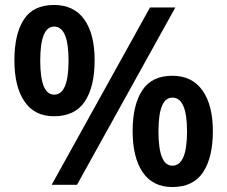

<svg xmlns="http://www.w3.org/2000/svg" viewBox="-20 -744 915 773"><path d="M197 -724Q278 -724 319.5 -665.5Q361 -607 361 -501Q361 -395 321.5 -335.5Q282 -276 197 -276Q119 -276 78.5 -335.5Q38 -395 38 -501Q38 -607 76 -665.5Q114 -724 197 -724ZM686 -714 290 0H188L584 -714ZM198 -637Q142 -637 142 -500Q142 -363 198 -363Q256 -363 256 -500Q256 -637 198 -637ZM674 -439Q753 -439 795 -380Q837 -321 837 -216Q837 -110 797.5 -50.5Q758 9 674 9Q595 9 554.5 -50.5Q514 -110 514 -216Q514 -321 552.5 -380Q591 -439 674 -439ZM674 -351Q618 -351 618 -215Q618 -77 674 -77Q733 -77 733 -215Q733 -351 674 -351Z"/></svg>

Font: Noto Sans Ethiopic SemiBold
Style: Regular
Weight: 600
Designer: Monotype Design Team
Foundry: Monotype Imaging Inc.
Version: Version 2.102; ttfautohint (v1.8.4.7-5d5b)